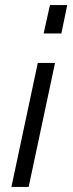

<svg xmlns="http://www.w3.org/2000/svg" viewBox="-20 -735 287 757"><path d="M245 -715 222 -603H152L177 -715ZM197 -487 93 2H25L129 -487Z"/></svg>

Font: Raleway-v4020
Style: Italic
Weight: 400
Italic angle: -12°
Designer: Matt McInerney, Pablo Impallari, Rodrigo Fuenzalida
Foundry: Matt McInerney, Pablo Impallari, Rodrigo Fuenzalida
Version: Version 4.020;PS 004.020;hotconv 1.0.88;makeotf.lib2.5.64775